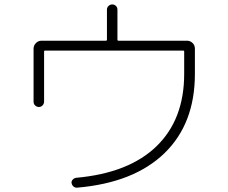

<svg xmlns="http://www.w3.org/2000/svg" viewBox="-20 -822 1040 874"><path d="M132.8 -359.4V-600.6Q132.8 -615.2 143.6 -626Q154.3 -636.7 168.9 -636.7H461.9Q466.8 -636.7 466.8 -641.6V-778.3Q466.8 -788.1 474.1 -794.9Q481.4 -801.8 491.2 -801.8Q501 -801.8 507.8 -794.9Q514.6 -788.1 514.6 -778.3V-641.6Q514.6 -636.7 519.5 -636.7H831.1Q845.7 -636.7 856.4 -626.5Q867.2 -616.2 867.2 -600.6V-485.4Q867.2 -258.8 728.5 -124.5Q589.8 9.8 332 32.2Q322.3 33.2 314.9 27.3Q307.6 21.5 305.7 10.7Q304.7 2 311.5 -4.9Q318.4 -11.7 327.1 -12.7Q566.4 -34.2 692.4 -156.2Q818.4 -278.3 818.4 -485.4V-587.9Q818.4 -591.8 813.5 -591.8H185.5Q180.7 -591.8 180.7 -587.9V-359.4Q180.7 -349.6 173.8 -342.3Q167 -335 157.2 -335Q147.5 -335 140.1 -341.8Q132.8 -348.6 132.8 -359.4Z"/></svg>

Font: Rounded-L Mgen+ 1mn light
Style: Regular
Weight: 200
Designer: [Source Han Sans]
Ryoko NISHIZUKA  (kana & ideographs); Paul D. Hunt (Latin, Greek & Cyrillic); Wenlong ZHANG  (bopomofo
Version: Version 1.059.20150602